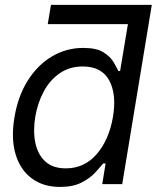

<svg xmlns="http://www.w3.org/2000/svg" viewBox="-20 -747 649 779"><path d="M186.8 -727.3 173.7 -649.1H499L467.3 -458.8H460.2Q453.5 -473 440.6 -495.2Q427.7 -517.4 399.4 -535Q371.2 -552.6 317.9 -552.6Q249 -552.6 190.9 -518.1Q132.8 -483.7 92.9 -420.5Q52.9 -357.2 38.7 -271.3Q24.2 -184.7 43.2 -121.3Q62.1 -57.9 108.7 -23.3Q155.3 11.4 223.5 11.4Q276.1 11.4 310.5 -6.2Q344.9 -23.8 365.7 -46.3Q386.4 -68.9 398.5 -83.8H408.4L394.9 0H475.9L595.9 -727.3ZM438.3 -272.7Q422.5 -180 372.6 -122Q322.7 -63.9 247 -63.9Q194.5 -63.9 163.9 -91.8Q133.4 -119.7 123.5 -167.1Q113.6 -214.5 123 -272.7Q132.8 -330.3 157.9 -376.6Q183 -422.9 222.7 -450.1Q262.4 -477.3 315.7 -477.3Q392.4 -477.3 423.1 -420.8Q453.7 -364.3 438.3 -272.7Z"/></svg>

Font: Inter UI
Style: Italic
Weight: 400
Italic angle: -9.39999°
Designer: Rasmus Andersson
Foundry: rsms
Version: 3.2;8d6f07862